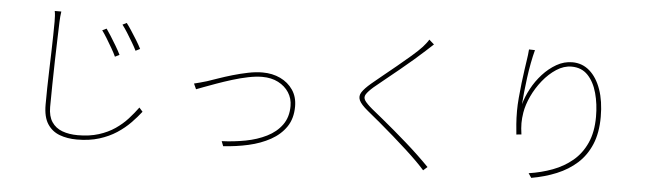

<svg xmlns="http://www.w3.org/2000/svg" viewBox="-50 -977 4100 1219"><g transform="rotate(5 2000.0 -368.0)"><path d="M595 -674Q606 -659 624 -630.5Q642 -602 660.5 -571Q679 -540 691 -515L663 -501Q653 -523 636 -552.5Q619 -582 601 -611.5Q583 -641 568 -661ZM719 -721Q731 -706 749.5 -678Q768 -650 787 -619Q806 -588 818 -564L790 -550Q780 -571 762.5 -600.5Q745 -630 726.5 -659.5Q708 -689 693 -708ZM299 -757Q296 -739 295 -724Q294 -709 293 -689Q292 -645 289.5 -579.5Q287 -514 285.5 -439Q284 -364 282.5 -288Q281 -212 281 -147Q281 -88 305 -52Q329 -16 372 0Q415 16 471 16Q546 16 604.5 -2.5Q663 -21 707.5 -51.5Q752 -82 785.5 -119Q819 -156 846 -193L868 -168Q841 -133 804.5 -95.5Q768 -58 720 -26.5Q672 5 609.5 24.5Q547 44 468 44Q406 44 357 25.5Q308 7 279.5 -37Q251 -81 251 -159Q251 -208 252 -264.5Q253 -321 255 -380Q257 -439 258.5 -495.5Q260 -552 261 -602Q262 -652 262 -689Q262 -709 261 -726Q260 -743 257 -757Z M1178 -375Q1200 -380 1217 -385Q1234 -390 1259 -397Q1286 -406 1327.5 -420.5Q1369 -435 1417 -449Q1465 -463 1514 -473Q1563 -483 1606 -483Q1669 -483 1719.5 -459Q1770 -435 1800 -391Q1830 -347 1830 -286Q1830 -209 1794 -156Q1758 -103 1696.5 -69Q1635 -35 1557.5 -17.5Q1480 0 1397 5L1385 -26Q1462 -29 1536 -43Q1610 -57 1670 -87Q1730 -117 1765.5 -166Q1801 -215 1801 -286Q1801 -334 1776.5 -372Q1752 -410 1708.5 -432.5Q1665 -455 1606 -455Q1567 -455 1517.5 -445Q1468 -435 1416.5 -419Q1365 -403 1319 -386.5Q1273 -370 1240 -357.5Q1207 -345 1194 -340Z M2674 -755Q2666 -748 2649 -732Q2632 -716 2624 -709Q2597 -684 2557 -649.5Q2517 -615 2472.5 -578.5Q2428 -542 2386.5 -508.5Q2345 -475 2315 -450Q2282 -421 2270 -401.5Q2258 -382 2270.5 -362.5Q2283 -343 2320 -312Q2352 -286 2390 -255Q2428 -224 2468.5 -189.5Q2509 -155 2550 -119Q2591 -83 2629.5 -46.5Q2668 -10 2701 24L2675 47Q2654 23 2625 -6Q2595 -36 2553 -74.5Q2511 -113 2464.5 -153.5Q2418 -194 2373.5 -231.5Q2329 -269 2293 -298Q2248 -335 2236.5 -361Q2225 -387 2241.5 -412.5Q2258 -438 2298 -472Q2325 -495 2366.5 -528.5Q2408 -562 2453.5 -599.5Q2499 -637 2539.5 -672Q2580 -707 2605 -734Q2613 -743 2625 -758Q2637 -773 2642 -783Z M3316 -775Q3306 -738 3297 -691Q3288 -644 3281.5 -595Q3275 -546 3270.5 -502Q3266 -458 3264 -426Q3277 -474 3304.5 -525.5Q3332 -577 3371.5 -620.5Q3411 -664 3459 -691.5Q3507 -719 3560 -719Q3623 -719 3670 -678Q3717 -637 3743 -563Q3769 -489 3769 -389Q3769 -287 3738 -213.5Q3707 -140 3652 -90.5Q3597 -41 3523 -10.5Q3449 20 3363 35L3344 7Q3424 -5 3495 -31.5Q3566 -58 3621 -104Q3676 -150 3707.5 -220Q3739 -290 3739 -387Q3739 -468 3720 -537.5Q3701 -607 3661 -649Q3621 -691 3557 -691Q3508 -691 3461 -660.5Q3414 -630 3375 -581.5Q3336 -533 3310.5 -478Q3285 -423 3277 -374Q3271 -337 3271 -306Q3271 -275 3277 -234L3245 -231Q3242 -259 3239 -297Q3236 -335 3236 -382Q3236 -418 3240 -464.5Q3244 -511 3249.5 -558.5Q3255 -606 3261 -646Q3267 -686 3270 -708Q3273 -725 3274.5 -740Q3276 -755 3278 -776Z"/></g></svg>

Font: Noto Sans JP Thin Thin
Style: Regular
Weight: 250
Version: Version 2.004-H2;hotconv 1.0.118;makeotfexe 2.5.65603